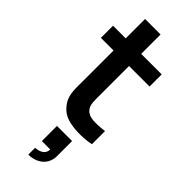

<svg xmlns="http://www.w3.org/2000/svg" viewBox="-322 -758 1095 1095"><g transform="rotate(45 225.5 -210.0)"><path d="M237.5 -464.6H403.1V-562.5H237.5V-718.8H112.5V-562.5H10.4V-464.6H112.5V-230.2C112.5 -165.6 107.3 -110.4 135.4 -66.7C164.6 -21.9 197.9 -4.2 249 4.2C289.6 11.5 360.4 11.5 403.1 0V-105.2C372.9 -101 338.5 -99 310.4 -101C287.5 -103.1 262.5 -112.5 249 -135.4C235.4 -157.3 237.5 -192.7 237.5 -236.5ZM188.5 189.6H256.2C256.2 237.5 204.2 243.8 188.5 243.8V299C259.4 299 310.4 255.2 310.4 189.6V67.7H188.5Z"/></g></svg>

Font: Manrope3 Bold
Style: Regular
Weight: 700
Designer: Mikhail Sharanda
Foundry: Mikhail Sharanda
Version: Version 3.000;PS 003.000;hotconv 1.0.88;makeotf.lib2.5.64775